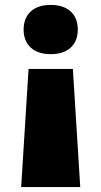

<svg xmlns="http://www.w3.org/2000/svg" viewBox="-20 -550 412 780"><path d="M96 -270H276L306 210H66ZM186 -530Q238 -530 267 -503.5Q296 -477 296 -430Q296 -383 267 -356.5Q238 -330 186 -330Q134 -330 105 -356.5Q76 -383 76 -430Q76 -477 105 -503.5Q134 -530 186 -530Z"/></svg>

Font: M PLUS 2 Thin Black
Style: Regular
Weight: 900
Version: Version 1.001